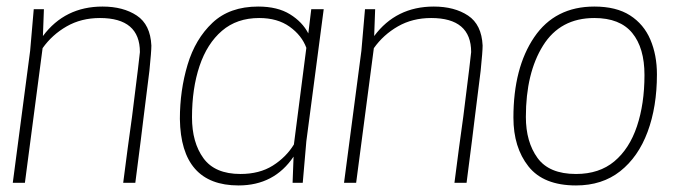

<svg xmlns="http://www.w3.org/2000/svg" viewBox="-20 -558 2086 586"><path d="M393 0H356Q370 -110 383 -202Q407 -393 407 -399Q407 -503 285 -503Q228 -503 183.5 -477.5Q139 -452 110 -411L56 0H19L72 -403L83 -530H114L111 -448Q178 -538 293 -538Q356 -538 397.5 -510.5Q439 -483 442 -419Q442 -401 436 -342L410 -134L419 -198Q415 -174 393 0Z M968 -530H930ZM708 8Q532 8 529 -195Q529 -282 552.5 -360.5Q576 -439 628.5 -488.5Q681 -538 768 -538Q827 -538 865 -514.5Q903 -491 921 -456L930 -530H968L915 -127L904 0H873L876 -80Q817 8 708 8ZM714 -27Q772 -27 812.5 -52.5Q853 -78 877 -117L915 -412Q901 -450 864 -476.5Q827 -503 771 -503Q703 -503 657.5 -464Q612 -425 589 -356.5Q566 -288 566 -200Q566 -123 601 -75Q636 -27 714 -27Z M1404 0H1367Q1381 -110 1394 -202Q1418 -393 1418 -399Q1418 -503 1296 -503Q1239 -503 1194.5 -477.5Q1150 -452 1121 -411L1067 0H1030L1083 -403L1094 -530H1125L1122 -448Q1189 -538 1304 -538Q1367 -538 1408.5 -510.5Q1450 -483 1453 -419Q1453 -401 1447 -342L1421 -134L1430 -198Q1426 -174 1404 0Z M1738 8Q1639 8 1593 -50Q1547 -108 1547 -199Q1547 -351 1610.5 -444.5Q1674 -538 1794 -538Q1861 -538 1903 -511Q1945 -484 1965 -437Q1985 -390 1985 -331Q1985 -232 1956.5 -155.5Q1928 -79 1873 -35.5Q1818 8 1738 8ZM1738 -27Q1809 -27 1855 -65.5Q1901 -104 1924 -172.5Q1947 -241 1947 -329Q1947 -412 1909.5 -457.5Q1872 -503 1794 -503Q1690 -503 1637.5 -419Q1585 -335 1585 -201Q1585 -125 1620.5 -76Q1656 -27 1738 -27Z"/></svg>

Font: Tanohe Sans ExtraLight
Style: Italic
Weight: 200
Designer: Village Type and Design LLC & Cristiano Sobral
Foundry: Cooper Hewitt Smithsonian Design Museum
Version: Version 1.00;September 29, 2021;FontCreator 13.0.0.2655 64-b